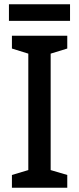

<svg xmlns="http://www.w3.org/2000/svg" viewBox="-20 -882 372 902"><path d="M296 0H36V-60L113 -83V-630L36 -654V-714H296V-654L218 -630V-83L296 -60ZM309 -862V-784H22V-862Z"/></svg>

Font: Noto Sans Hebrew SemiCondensed Medium
Style: Regular
Weight: 500
Width: 4
Designer: Monotype Design Team
Foundry: Monotype Imaging Inc.
Version: Version 2.003